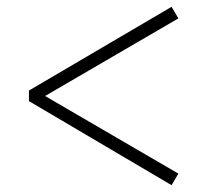

<svg xmlns="http://www.w3.org/2000/svg" viewBox="-20 -640 611 564"><path d="M65 -343V-374L484 -620L504 -586L97 -349V-367L504 -130L484 -96Z"/></svg>

Font: Noto Serif HK ExtraLight
Style: Regular
Weight: 200
Designer: Ryoko NISHIZUKA 西塚涼子 (kana & ideographs); Frank Grießhammer (Latin, Greek & Cyrillic); Wenlong ZHANG 张文龙 (bopomofo); San
Foundry: Adobe
Version: Version 2.002-H1;hotconv 1.1.0;makeotfexe 2.6.0